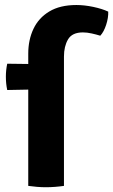

<svg xmlns="http://www.w3.org/2000/svg" viewBox="-20 -760 463 785"><path d="M168 -497.5 166.5 -395 9.5 -392Q4 -418 4 -446.5Q4 -473 9.5 -499.5ZM95.5 -540.5Q95.5 -597 116.8 -642Q138 -687 181.8 -713.2Q225.5 -739.5 292.5 -739.5Q325 -739.5 361.5 -731.8Q398 -724 422.5 -712.5Q423.5 -687.5 414 -658.5Q404.5 -629.5 390 -614Q374 -619 355 -623.2Q336 -627.5 319 -627.5Q275 -627.5 258.2 -599Q241.5 -570.5 241.5 -529V0Q224.5 2.5 205.2 4Q186 5.5 167.5 5.5Q150 5.5 131.5 4Q113 2.5 95.5 0Z"/></svg>

Font: Signika Negative Light
Style: Bold
Weight: 700
Version: Version 2.001